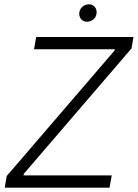

<svg xmlns="http://www.w3.org/2000/svg" viewBox="-20 -872 640 892"><path d="M2 0H489L499 -57H89L91 -65L591 -647L600 -700H148L138 -643H513L512 -637L11 -54ZM384 -771C409 -771 429 -790 429 -815C429 -836 414 -852 393 -852C369 -852 348 -833 348 -808C348 -788 362 -771 384 -771Z"/></svg>

Font: Fixel Display 20240404 Light
Style: Italic
Weight: 300
Italic angle: -10°
Designer: AlfaBravo + MacPaw
Foundry: Kyrylo Tkachov, Marchela Mozhyna, Serhii Makarenko, Maria Weinstein, Zakhar Kryvoshyya
Version: Version 1.211;Glyphs 3.2 (3225)